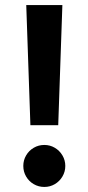

<svg xmlns="http://www.w3.org/2000/svg" viewBox="-20 -740 354 768"><path d="M85 -719.7H229.5L212.9 -239.3H101.6ZM73.2 -76.2Q73.2 -99.1 84.5 -118.4Q95.7 -137.7 115 -148.9Q134.3 -160.2 157.2 -160.2Q180.2 -160.2 199.2 -148.9Q218.3 -137.7 229.7 -118.4Q241.2 -99.1 241.2 -76.2Q241.2 -53.2 229.7 -33.9Q218.3 -14.6 199.2 -3.4Q180.2 7.8 157.2 7.8Q134.3 7.8 115 -3.4Q95.7 -14.6 84.5 -33.9Q73.2 -53.2 73.2 -76.2Z"/></svg>

Font: Reddit Sans Vanilla
Style: Bold
Weight: 700
Designer: Stephen Hutchings
Foundry: Reddit
Version: Version 1.013